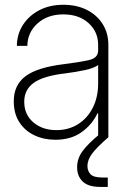

<svg xmlns="http://www.w3.org/2000/svg" viewBox="-20 -564 530 789"><path d="M207.5 10.3Q160.6 10.3 121.8 -7.8Q83 -25.9 59.8 -61.3Q36.6 -96.7 36.6 -147.9Q36.6 -214.4 84.7 -250.7Q132.8 -287.1 242.2 -300.3Q304.7 -308.1 344 -316.7Q383.3 -325.2 383.3 -356.4V-379.4Q383.3 -433.6 343.8 -469.2Q304.2 -504.9 240.2 -504.9Q175.8 -504.9 134.5 -468Q93.3 -431.2 92.3 -375.5H49.3Q49.8 -423.8 74.5 -461.9Q99.1 -500 141.8 -522.2Q184.6 -544.4 240.2 -544.4Q295.4 -544.4 337.2 -523.2Q378.9 -502 402.1 -464.8Q425.3 -427.7 425.3 -379.4V0H383.3V-98.1H380.4Q358.9 -52.2 315.4 -21Q272 10.3 207.5 10.3ZM211.4 -29.3Q262.7 -29.3 301.5 -54.2Q340.3 -79.1 361.8 -122.3Q383.3 -165.5 383.3 -220.7V-296.9Q366.7 -284.2 329.8 -276.1Q293 -268.1 246.6 -262.2Q158.7 -252 119.1 -223.9Q79.6 -195.8 79.6 -146Q79.6 -93.3 116.9 -61.3Q154.3 -29.3 211.4 -29.3ZM392.1 204.1Q342.8 204.1 319.8 181.9Q296.9 159.7 296.9 123.5Q296.9 86.9 319.8 56.2Q342.8 25.4 388.7 -12.2L425.3 0Q378.9 40.5 359.1 66.4Q339.4 92.3 339.4 118.7Q339.4 138.7 352.1 152.1Q364.7 165.5 401.4 165.5H422.9V204.1Z"/></svg>

Font: Inter Display Extra Light
Style: Regular
Weight: 200
Designer: Rasmus Andersson
Foundry: rsms
Version: Version 4.000;git-4fc901f